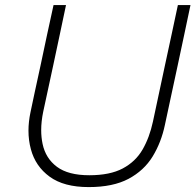

<svg xmlns="http://www.w3.org/2000/svg" viewBox="-20 -733 776 762"><path d="M332 9.5Q233.5 9.5 177 -31.8Q120.5 -73 102.5 -141Q93 -176 93 -214.5Q93 -249.5 101 -287.5Q107.5 -318.5 118 -367.8Q128.5 -417 141 -473.5Q155 -540 167.2 -597Q179.5 -654 192.5 -713H242Q229.5 -654 217.5 -597Q205 -539.5 191 -472.5L151.5 -289.5Q143.5 -251 143.5 -216.5Q143.5 -188 149 -162Q161 -104.5 206 -71Q251 -37.5 334.5 -37.5Q416.5 -37.5 467.2 -64.5Q518 -91.5 545.8 -139.5Q573.5 -187.5 587 -250.5L634.5 -473Q649 -539.5 661.2 -596.8Q673.5 -654 686 -713H736Q723.5 -654 711.5 -597Q699 -540 685 -472.5Q670 -403 656 -337.8Q642 -272.5 634.5 -237.5Q620 -168 585.8 -112Q551.5 -56 490 -23.2Q428.5 9.5 332 9.5Z"/></svg>

Font: Heraclito ExtraLight
Style: Italic
Weight: 200
Italic angle: -12°
Designer: Kostas Bartsokas (font) & Cristiano Sobral (main changes)
Foundry: Kostas Bartsokas (font) & Cristiano Sobral (main changes)
Version: Version 1.00;July 8, 2020;FontCreator 13.0.0.2655 64-bit